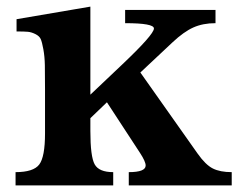

<svg xmlns="http://www.w3.org/2000/svg" viewBox="-20 -560 720 580"><path d="M369 0V-40Q420 -40 420 -60Q420 -72 403 -98L303 -251L253 -203V-164Q253 -87 266 -63.5Q279 -40 322 -40V0H27V-40Q81 -40 98.5 -63Q116 -86 116 -157V-291Q116 -337 115.5 -363Q115 -389 111 -411Q107 -433 103 -442Q99 -451 87 -457Q75 -463 64 -464Q53 -465 30 -465V-502L253 -540V-274L349 -365Q445 -456 445 -474Q445 -490 358 -490V-530H631V-490Q593 -490 564 -477Q535 -464 501 -432L404 -341L577 -96Q601 -62 623 -51Q645 -40 680 -40V0Z"/></svg>

Font: Libre Baskerville
Style: Bold
Weight: 700
Designer: Pablo Impallari, Rodrigo Fuenzalida
Foundry: Pablo Impallari, Rodrigo Fuenzalida
Version: Version 1.000